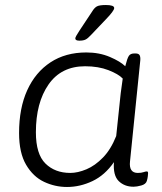

<svg xmlns="http://www.w3.org/2000/svg" viewBox="-20 -738 645 765"><path d="M247 7Q199 7 155.5 -13.5Q112 -34 84 -81.5Q56 -129 56 -208Q56 -307 88.5 -378.5Q121 -450 181 -489.5Q241 -529 324 -529Q376 -529 418 -511Q460 -493 479 -474Q487 -506 493.5 -515.5Q500 -525 515 -525H520Q532 -525 536 -518.5Q540 -512 539 -498L498 -95Q493 -49 529 -49Q543 -49 551.5 -52Q560 -55 565 -55Q570 -55 570 -48Q570 -45 569 -36Q568 -27 565 -17Q561 -4 543 1Q525 6 512 6Q476 6 453 -16.5Q430 -39 434 -92Q398 -40 348.5 -16.5Q299 7 247 7ZM260 -49Q290 -49 324.5 -63.5Q359 -78 390.5 -110.5Q422 -143 443 -196L461 -367Q463 -380 465 -396Q467 -412 469 -425Q452 -443 412 -458.5Q372 -474 319 -474Q224 -474 173.5 -401.5Q123 -329 123 -211Q123 -124 161 -86.5Q199 -49 260 -49ZM296 -576Q280 -576 280 -585Q280 -591 296 -615L347 -692Q356 -707 366 -712.5Q376 -718 402 -718Q435 -718 435 -706Q435 -695 401 -660L342 -598Q330 -585 321 -580.5Q312 -576 296 -576Z"/></svg>

Font: Asap Semi Expanded Semi Expanded Light
Style: Italic
Weight: 300
Width: 6
Italic angle: -6°
Designer: Pablo Cosgaya
Foundry: Omnibus-Type
Version: Version 3.001; ttfautohint (v1.8.4.7-5d5b)